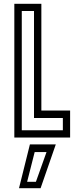

<svg xmlns="http://www.w3.org/2000/svg" viewBox="-20 -720 417 1005"><path d="M55 0V-700H196.5V-141.5H347V0ZM94 -38H309V-102.5H158V-662.5H94ZM79.5 265 136.5 36H272L192.5 265ZM122 231.5H168L223.5 76H161.5Z"/></svg>

Font: Tourney Condensed
Style: Regular
Weight: 400
Width: 3
Designer: Tyler Finck
Foundry: Etcetera Type Co
Version: Version 1.010; ttfautohint (v1.8.3)